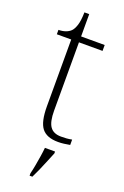

<svg xmlns="http://www.w3.org/2000/svg" viewBox="-167 -707 633 979"><g transform="rotate(20 150.0 -218.0)"><path d="M210 10Q148 10 121.5 -24Q95 -58 95 -142V-504H17V-528Q38 -528 55 -534Q72 -540 83 -551Q94 -562 102 -586.5Q110 -611 111 -657H137V-536H265V-504H137V-134Q137 -73 155.5 -47Q174 -21 215 -21Q232 -21 245 -22Q258 -23 274 -26V3Q258 6 242 8Q226 10 210 10ZM133 208Q139 184 143.5 158.5Q148 133 152 108Q156 83 158 61H213V71Q204 92 193 119.5Q182 147 170 174Q158 201 148 221H133Z"/></g></svg>

Font: Noto Serif Kannada ExtraLight
Style: Regular
Weight: 250
Version: Version 2.003